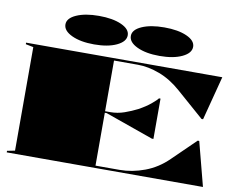

<svg xmlns="http://www.w3.org/2000/svg" viewBox="-96 -1088 1528 1220"><g transform="rotate(10 668.0 -478.0)"><path d="M20 0V-10L70 -20V-688L20 -698V-708H1286L1212 -424H1202L1025 -579Q958 -638 884.5 -665.5Q811 -693 745 -693H590V-366H623Q670 -366 714 -381.5Q758 -397 795 -416Q841 -441 872.5 -467Q904 -493 913 -506H923V-246H913L602 -356H590V-15H745Q826 -15 907.5 -45.5Q989 -76 1054 -140L1202 -284H1212L1286 0ZM869 -956Q958 -956 1014 -931Q1070 -906 1070 -866Q1070 -825 1014 -798.5Q958 -772 869 -772Q781 -772 724.5 -798.5Q668 -825 668 -866Q668 -906 724.5 -931Q781 -956 869 -956ZM447 -956Q536 -956 592 -931Q648 -906 648 -866Q648 -825 592 -798.5Q536 -772 447 -772Q359 -772 302.5 -798.5Q246 -825 246 -866Q246 -906 302.5 -931Q359 -956 447 -956Z"/></g></svg>

Font: Kalnia Expanded
Style: Bold
Weight: 700
Width: 7
Designer: Frida Medrano
Foundry: Frida Medrano
Version: Version 1.105